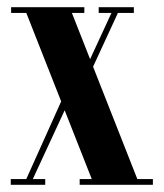

<svg xmlns="http://www.w3.org/2000/svg" viewBox="-20 -515 456 535"><path d="M47 -495 242 0H369L174 -495ZM11 -479H215V-495H11ZM202 0H406V-16H202ZM298 -495 182 -244H200L316 -495ZM10 0H106V-16H10ZM166 -267 46 0H64L177 -244ZM255 -479H353V-495H255Z"/></svg>

Font: Emberly Black
Style: Regular
Weight: 900
Designer: Rajesh Rajput
Foundry: Rajesh Rajput
Version: Version 1.000